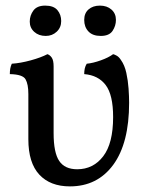

<svg xmlns="http://www.w3.org/2000/svg" viewBox="-20 -660 520 684"><path d="M229 4Q159 4 120 -38Q81 -80 81 -164V-325Q81 -360 71 -377.5Q61 -395 15 -396Q15 -407 16.5 -415.5Q18 -424 22 -433Q53 -435 89.5 -445Q126 -455 149 -467Q158 -464 164.5 -454.5Q171 -445 171 -423V-186Q171 -116 191 -86.5Q211 -57 255 -57Q312 -57 347.5 -103Q383 -149 383 -243Q383 -322 356.5 -357Q330 -392 280 -396Q280 -407 282 -416Q284 -425 289 -433Q311 -435 339 -445Q367 -455 383 -467Q388 -466 396 -461.5Q404 -457 411 -446Q424 -428 430 -400.5Q436 -373 438 -344.5Q440 -316 440 -294Q440 -150 383.5 -73Q327 4 229 4ZM339 -532Q310 -532 295 -548Q280 -564 280 -589Q280 -613 295.5 -626.5Q311 -640 336 -640Q361 -640 377 -626Q393 -612 393 -589Q393 -568 381 -550Q369 -532 339 -532ZM143 -532Q118 -532 102 -546.5Q86 -561 86 -583Q86 -605 99 -622.5Q112 -640 141 -640Q171 -640 184.5 -624Q198 -608 198 -585Q198 -562 182 -547Q166 -532 143 -532Z"/></svg>

Font: Vollkorn
Style: Regular
Weight: 400
Designer: Friedrich Althausen
Foundry: Friedrich Althausen
Version: Version 5.001